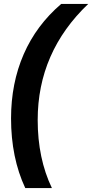

<svg xmlns="http://www.w3.org/2000/svg" viewBox="-20 -745 467 973"><path d="M427 -725Q171 -481 171 -137Q171 58 243 208H108Q36 54 36 -145Q36 -323 100 -470Q164 -617 290 -725Z"/></svg>

Font: Libra Sans Modern
Style: Bold Italic
Weight: 700
Italic angle: -12°
Foundry: Stefan Peev, Context Ltd
Version: Version 1.000